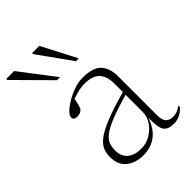

<svg xmlns="http://www.w3.org/2000/svg" viewBox="-236 -762 864 864"><g transform="rotate(-45 196.0 -330.0)"><path d="M357 6.5Q320 6.5 306 -12.5Q292 -31.5 293.5 -93.5Q274.5 -39.5 239.8 -14.8Q205 10 160 10Q110.5 10 78.2 -15.2Q46 -40.5 46 -91.5Q46 -115 54.2 -135.5Q62.5 -156 87.8 -175.2Q113 -194.5 162.5 -214.5Q212 -234.5 294 -257V-312.5Q294 -356.5 272 -381.2Q250 -406 196.5 -406Q181 -406 162.2 -402Q143.5 -398 119 -389Q114.5 -368 111 -354.2Q107.5 -340.5 101 -334Q96 -329 87.8 -326.2Q79.5 -323.5 71 -323.5Q48.5 -323.5 48.5 -341Q48.5 -352.5 64.2 -367.8Q80 -383 104.5 -397.5Q129 -412 157.2 -421.5Q185.5 -431 210 -431Q278 -431 303.5 -402Q329 -373 329 -323.5V-74.5Q329 -43.5 341.2 -30.8Q353.5 -18 375 -18Q387.5 -18 399.8 -22Q412 -26 427.5 -37.5V-27Q410 -9 392.8 -1.2Q375.5 6.5 357 6.5ZM83.5 -96Q83.5 -58 107.2 -38Q131 -18 172.5 -18Q205.5 -18 233.2 -34.8Q261 -51.5 277.5 -77.2Q294 -103 294 -129.5V-240Q223 -219.5 180.8 -202.5Q138.5 -185.5 117.5 -169.2Q96.5 -153 90 -135.5Q83.5 -118 83.5 -96ZM141.5 -504.5H122L-35 -663V-670H15ZM261 -504.5H243L129.5 -663V-670H175Z"/></g></svg>

Font: Newsreader Text ExtraLight
Style: Regular
Weight: 275
Designer: Hugues Gentile
Foundry: Production Type
Version: Version 1.001